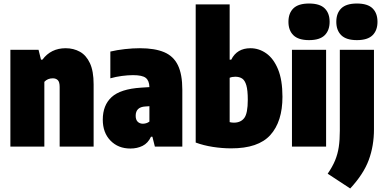

<svg xmlns="http://www.w3.org/2000/svg" viewBox="-20 -833 2184 1091"><path d="M39 0V-550H199L213 -494H221Q269.5 -559 353 -559Q398 -559 434 -539Q470 -519 491 -474Q512 -429 512 -354V0H319V-339Q319 -367.5 308.2 -377.8Q297.5 -388 280 -388Q250.5 -388 232 -368V0Z M721 11Q651.5 11 607.8 -34Q564 -79 564 -153Q564 -235 614.2 -281.2Q664.5 -327.5 782 -335L829 -338Q828 -375 808.2 -390.5Q788.5 -406 736 -406Q707 -406 672.8 -401.5Q638.5 -397 607 -388V-540Q644.5 -549 689.5 -554Q734.5 -559 775 -559Q859.5 -559 912.8 -536.5Q966 -514 991 -462.2Q1016 -410.5 1016 -323V0H860L846 -56H838Q821 -19.5 790.2 -4.2Q759.5 11 721 11ZM751 -175Q751 -152.5 762.5 -141.2Q774 -130 792 -130Q801 -130 810.5 -132.8Q820 -135.5 829 -142V-229.5L806 -228Q751 -225 751 -175Z M1293 10Q1243 10 1189.8 1.8Q1136.5 -6.5 1092 -23V-808H1285V-494H1294Q1326.5 -559 1403 -559Q1451.5 -559 1493 -529.8Q1534.5 -500.5 1559.8 -439.5Q1585 -378.5 1585 -283Q1585 -142 1516.2 -65.8Q1447.5 10.5 1293 10ZM1309 -136Q1348 -136 1368 -162.5Q1388 -189 1388 -266Q1388 -320 1379.8 -348.2Q1371.5 -376.5 1355.8 -386.8Q1340 -397 1317 -397Q1298.5 -397 1285 -391V-139Q1297 -136 1309 -136Z M1639 0V-550H1833V0ZM1736 -605Q1675.5 -605 1647.2 -632.8Q1619 -660.5 1619 -709Q1619 -758 1647.2 -785.5Q1675.5 -813 1736 -813Q1797 -813 1825 -785.5Q1853 -758 1853 -709Q1853 -660.5 1825 -632.8Q1797 -605 1736 -605Z M1970 238 1842 154Q1869 115 1884 78.8Q1899 42.5 1905 2Q1911 -38.5 1911 -90V-550H2105V-98Q2105 -4.5 2075.5 75.8Q2046 156 1970 238ZM2008 -605Q1947.5 -605 1919.2 -632.8Q1891 -660.5 1891 -709Q1891 -758 1919.2 -785.5Q1947.5 -813 2008 -813Q2069 -813 2097 -785.5Q2125 -758 2125 -709Q2125 -660.5 2097 -632.8Q2069 -605 2008 -605Z"/></svg>

Font: Encode Sans Condensed Black
Style: Regular
Weight: 900
Width: 3
Designer: Multiple Designers
Foundry: Impallari Type
Version: Version 3.000; ttfautohint (v1.8.3) -l 8 -r 50 -G 200 -x 14 